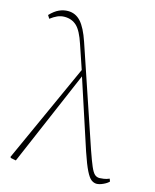

<svg xmlns="http://www.w3.org/2000/svg" viewBox="-114 -826 740 916"><g transform="rotate(15 255.5 -367.5)"><path d="M451 13Q438 13 425.5 4Q413 -5 398.5 -34Q384 -63 364 -122L252 -464L51 5L25 0L22 -5L243 -493L203 -611Q183 -672 159 -694.5Q135 -717 99 -717Q80 -717 63.5 -709.5Q47 -702 30 -689L20 -705Q43 -729 64.5 -738.5Q86 -748 108 -748Q145 -748 171 -719.5Q197 -691 219 -626L385 -135Q402 -86 413 -60.5Q424 -35 434 -26Q444 -17 458 -17Q465 -17 479 -19Q493 -21 506 -27L511 -14Q502 -4 483.5 4.5Q465 13 451 13Z"/></g></svg>

Font: Source Serif Pro ExtraLight
Style: Regular
Weight: 200
Designer: Frank Grießhammer
Foundry: Adobe Systems Incorporated
Version: Version 3.001;hotconv 1.0.111;makeotfexe 2.5.65597